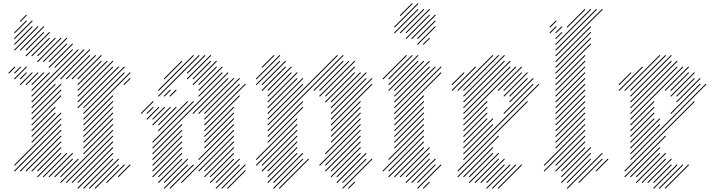

<svg xmlns="http://www.w3.org/2000/svg" viewBox="-20 -1131 4433 1191"><path d="M500 40 682.9 -142.9 678.6 -147.1 495.7 35.7ZM535.7 40 718.6 -142.9 714.3 -147.1 531.4 35.7ZM571.4 40 718.6 -107.1 714.3 -111.4 567.1 35.7ZM392.9 4.3 682.9 -285.7 678.6 -290 388.6 0ZM428.6 4.3 682.9 -250 678.6 -254.3 424.3 0ZM464.3 4.3 682.9 -214.3 678.6 -218.6 460 0ZM464.3 40 682.9 -178.6 678.6 -182.9 460 35.7ZM642.9 4.3 754.3 -107.1 750 -111.4 638.6 0ZM321.4 -31.4 432.9 -142.9 428.6 -147.1 317.1 -35.7ZM357.1 -31.4 468.6 -142.9 464.3 -147.1 352.9 -35.7ZM357.1 4.3 682.9 -321.4 678.6 -325.7 352.9 0ZM714.3 -31.4 790 -107.1 785.7 -111.4 710 -35.7ZM285.7 -31.4 432.9 -178.6 428.6 -182.9 281.4 -35.7ZM250 -31.4 397.1 -178.6 392.9 -182.9 245.7 -35.7ZM214.3 -31.4 361.4 -178.6 357.1 -182.9 210 -35.7ZM142.9 -67.1 361.4 -285.7 357.1 -290 138.6 -71.4ZM178.6 -67.1 361.4 -250 357.1 -254.3 174.3 -71.4ZM214.3 -67.1 361.4 -214.3 357.1 -218.6 210 -71.4ZM107.1 -67.1 361.4 -321.4 357.1 -325.7 102.9 -71.4ZM71.4 -102.9 361.4 -392.9 357.1 -397.1 67.1 -107.1ZM71.4 -67.1 361.4 -357.1 357.1 -361.4 67.1 -71.4ZM178.6 -245.7 361.4 -428.6 357.1 -432.9 174.3 -250ZM178.6 -281.4 325.7 -428.6 321.4 -432.9 174.3 -285.7ZM178.6 -317.1 325.7 -464.3 321.4 -468.6 174.3 -321.4ZM178.6 -352.9 361.4 -535.7 357.1 -540 174.3 -357.1ZM178.6 -388.6 361.4 -571.4 357.1 -575.7 174.3 -392.9ZM178.6 -424.3 361.4 -607.1 357.1 -611.4 174.3 -428.6ZM178.6 -460 325.7 -607.1 321.4 -611.4 174.3 -464.3ZM178.6 -495.7 504.3 -821.4 500 -825.7 174.3 -500ZM178.6 -531.4 468.6 -821.4 464.3 -825.7 174.3 -535.7ZM178.6 -567.1 290 -678.6 285.7 -682.9 174.3 -571.4ZM178.6 -602.9 254.3 -678.6 250 -682.9 174.3 -607.1ZM142.9 -602.9 218.6 -678.6 214.3 -682.9 138.6 -607.1ZM107.1 -602.9 182.9 -678.6 178.6 -682.9 102.9 -607.1ZM71.4 -638.6 147.1 -714.3 142.9 -718.6 67.1 -642.9ZM107.1 -638.6 147.1 -678.6 142.9 -682.9 102.9 -642.9ZM71.4 -674.3 111.4 -714.3 107.1 -718.6 67.1 -678.6ZM35.7 -674.3 75.7 -714.3 71.4 -718.6 31.4 -678.6ZM357.1 -638.6 540 -821.4 535.7 -825.7 352.9 -642.9ZM392.9 -638.6 540 -785.7 535.7 -790 388.6 -642.9ZM428.6 -638.6 575.7 -785.7 571.4 -790 424.3 -642.9ZM464.3 -638.6 611.4 -785.7 607.1 -790 460 -642.9ZM464.3 -602.9 611.4 -750 607.1 -754.3 460 -607.1ZM464.3 -567.1 647.1 -750 642.9 -754.3 460 -571.4ZM464.3 -531.4 682.9 -750 678.6 -754.3 460 -535.7ZM464.3 -495.7 682.9 -714.3 678.6 -718.6 460 -500ZM464.3 -460 718.6 -714.3 714.3 -718.6 460 -464.3ZM500 -460 754.3 -714.3 750 -718.6 495.7 -464.3ZM500 -424.3 754.3 -678.6 750 -682.9 495.7 -428.6ZM500 -388.6 790 -678.6 785.7 -682.9 495.7 -392.9ZM750 -602.9 790 -642.9 785.7 -647.1 745.7 -607.1ZM500 -352.9 682.9 -535.7 678.6 -540 495.7 -357.1ZM500 -317.1 682.9 -500 678.6 -504.3 495.7 -321.4ZM500 -281.4 682.9 -464.3 678.6 -468.6 495.7 -285.7ZM500 -245.7 682.9 -428.6 678.6 -432.9 495.7 -250ZM500 -210 682.9 -392.9 678.6 -397.1 495.7 -214.3ZM500 -174.3 682.9 -357.1 678.6 -361.4 495.7 -178.6ZM285.7 -710 432.9 -857.1 428.6 -861.4 281.4 -714.3ZM321.4 -710 432.9 -821.4 428.6 -825.7 317.1 -714.3ZM285.7 -745.7 397.1 -857.1 392.9 -861.4 281.4 -750ZM250 -745.7 397.1 -892.9 392.9 -897.1 245.7 -750ZM214.3 -745.7 361.4 -892.9 357.1 -897.1 210 -750ZM178.6 -781.4 290 -892.9 285.7 -897.1 174.3 -785.7ZM214.3 -781.4 325.7 -892.9 321.4 -897.1 210 -785.7ZM142.9 -781.4 290 -928.6 285.7 -932.9 138.6 -785.7ZM142.9 -817.1 254.3 -928.6 250 -932.9 138.6 -821.4ZM107.1 -817.1 254.3 -964.3 250 -968.6 102.9 -821.4ZM71.4 -817.1 218.6 -964.3 214.3 -968.6 67.1 -821.4ZM71.4 -852.9 182.9 -964.3 178.6 -968.6 67.1 -857.1ZM71.4 -888.6 182.9 -1000 178.6 -1004.3 67.1 -892.9ZM71.4 -924.3 147.1 -1000 142.9 -1004.3 67.1 -928.6ZM107.1 -995.7 147.1 -1035.7 142.9 -1040 102.9 -1000Z M1250 -31.4 1432.9 -214.3 1428.6 -218.6 1245.7 -35.7ZM1250 -67.1 1432.9 -250 1428.6 -254.3 1245.7 -71.4ZM1214.3 -67.1 1432.9 -285.7 1428.6 -290 1210 -71.4ZM1107.1 4.3 1432.9 -321.4 1428.6 -325.7 1102.9 0ZM1214.3 -138.6 1432.9 -357.1 1428.6 -361.4 1210 -142.9ZM1250 -210 1432.9 -392.9 1428.6 -397.1 1245.7 -214.3ZM1250 -245.7 1432.9 -428.6 1428.6 -432.9 1245.7 -250ZM1250 -281.4 1432.9 -464.3 1428.6 -468.6 1245.7 -285.7ZM1250 -317.1 1468.6 -535.7 1464.3 -540 1245.7 -321.4ZM1250 -352.9 1504.3 -607.1 1500 -611.4 1245.7 -357.1ZM1250 -388.6 1468.6 -607.1 1464.3 -611.4 1245.7 -392.9ZM1250 -424.3 1468.6 -642.9 1464.3 -647.1 1245.7 -428.6ZM1214.3 -424.3 1432.9 -642.9 1428.6 -647.1 1210 -428.6ZM1178.6 -424.3 1397.1 -642.9 1392.9 -647.1 1174.3 -428.6ZM928.6 -210 1397.1 -678.6 1392.9 -682.9 924.3 -214.3ZM1214.3 -531.4 1361.4 -678.6 1357.1 -682.9 1210 -535.7ZM1214.3 -567.1 1361.4 -714.3 1357.1 -718.6 1210 -571.4ZM1214.3 -602.9 1325.7 -714.3 1321.4 -718.6 1210 -607.1ZM1178.6 -602.9 1325.7 -750 1321.4 -754.3 1174.3 -607.1ZM1142.9 -638.6 1290 -785.7 1285.7 -790 1138.6 -642.9ZM1142.9 -674.3 1254.3 -785.7 1250 -790 1138.6 -678.6ZM964.3 -531.4 1218.6 -785.7 1214.3 -790 960 -535.7ZM1178.6 -638.6 1290 -750 1285.7 -754.3 1174.3 -642.9ZM1285.7 -31.4 1432.9 -178.6 1428.6 -182.9 1281.4 -35.7ZM1285.7 4.3 1432.9 -142.9 1428.6 -147.1 1281.4 0ZM1321.4 4.3 1468.6 -142.9 1464.3 -147.1 1317.1 0ZM1321.4 40 1468.6 -107.1 1464.3 -111.4 1317.1 35.7ZM1357.1 40 1504.3 -107.1 1500 -111.4 1352.9 35.7ZM1392.9 40 1504.3 -71.4 1500 -75.7 1388.6 35.7ZM1035.7 40 1182.9 -107.1 1178.6 -111.4 1031.4 35.7ZM1000 40 1147.1 -107.1 1142.9 -111.4 995.7 35.7ZM1000 4.3 1147.1 -142.9 1142.9 -147.1 995.7 0ZM964.3 4.3 1111.4 -142.9 1107.1 -147.1 960 0ZM964.3 -31.4 1111.4 -178.6 1107.1 -182.9 960 -35.7ZM928.6 -31.4 1111.4 -214.3 1107.1 -218.6 924.3 -35.7ZM928.6 -67.1 1111.4 -250 1107.1 -254.3 924.3 -71.4ZM928.6 -102.9 1111.4 -285.7 1107.1 -290 924.3 -107.1ZM928.6 -138.6 1111.4 -321.4 1107.1 -325.7 924.3 -142.9ZM928.6 -174.3 1111.4 -357.1 1107.1 -361.4 924.3 -178.6ZM928.6 -245.7 1182.9 -500 1178.6 -504.3 924.3 -250ZM964.3 -317.1 1147.1 -500 1142.9 -504.3 960 -321.4ZM964.3 -352.9 1075.7 -464.3 1071.4 -468.6 960 -357.1ZM928.6 -352.9 1040 -464.3 1035.7 -468.6 924.3 -357.1ZM928.6 -388.6 1004.3 -464.3 1000 -468.6 924.3 -392.9ZM857.1 -424.3 932.9 -500 928.6 -504.3 852.9 -428.6ZM892.9 -424.3 932.9 -464.3 928.6 -468.6 888.6 -428.6ZM892.9 -388.6 968.6 -464.3 964.3 -468.6 888.6 -392.9ZM964.3 -567.1 1182.9 -785.7 1178.6 -790 960 -571.4ZM1000 -531.4 1040 -571.4 1035.7 -575.7 995.7 -535.7ZM1035.7 -531.4 1075.7 -571.4 1071.4 -575.7 1031.4 -535.7ZM1000 -638.6 1111.4 -750 1107.1 -754.3 995.7 -642.9Z M1714.3 40 1897.1 -142.9 1892.9 -147.1 1710 35.7ZM1678.6 40 1861.4 -142.9 1857.1 -147.1 1674.3 35.7ZM1678.6 4.3 1861.4 -178.6 1857.1 -182.9 1674.3 0ZM1642.9 4.3 1825.7 -178.6 1821.4 -182.9 1638.6 0ZM1642.9 -31.4 1825.7 -214.3 1821.4 -218.6 1638.6 -35.7ZM1642.9 -67.1 1825.7 -250 1821.4 -254.3 1638.6 -71.4ZM1607.1 -67.1 1825.7 -285.7 1821.4 -290 1602.9 -71.4ZM1607.1 -102.9 1825.7 -321.4 1821.4 -325.7 1602.9 -107.1ZM1571.4 -102.9 1825.7 -357.1 1821.4 -361.4 1567.1 -107.1ZM1571.4 -138.6 1825.7 -392.9 1821.4 -397.1 1567.1 -142.9ZM1642.9 -245.7 1861.4 -464.3 1857.1 -468.6 1638.6 -250ZM1642.9 -281.4 1861.4 -500 1857.1 -504.3 1638.6 -285.7ZM1642.9 -317.1 2111.4 -785.7 2107.1 -790 1638.6 -321.4ZM1642.9 -352.9 2075.7 -785.7 2071.4 -790 1638.6 -357.1ZM1642.9 -388.6 1861.4 -607.1 1857.1 -611.4 1638.6 -392.9ZM1642.9 -424.3 1861.4 -642.9 1857.1 -647.1 1638.6 -428.6ZM1642.9 -460 1825.7 -642.9 1821.4 -647.1 1638.6 -464.3ZM1642.9 -495.7 1825.7 -678.6 1821.4 -682.9 1638.6 -500ZM1642.9 -531.4 1790 -678.6 1785.7 -682.9 1638.6 -535.7ZM1607.1 -567.1 1754.3 -714.3 1750 -718.6 1602.9 -571.4ZM1642.9 -567.1 1790 -714.3 1785.7 -718.6 1638.6 -571.4ZM1928.6 -567.1 2111.4 -750 2107.1 -754.3 1924.3 -571.4ZM1964.3 -567.1 2147.1 -750 2142.9 -754.3 1960 -571.4ZM1964.3 -531.4 2182.9 -750 2178.6 -754.3 1960 -535.7ZM2000 -531.4 2182.9 -714.3 2178.6 -718.6 1995.7 -535.7ZM2000 -495.7 2182.9 -678.6 2178.6 -682.9 1995.7 -500ZM2035.7 -495.7 2218.6 -678.6 2214.3 -682.9 2031.4 -500ZM2035.7 -460 2254.3 -678.6 2250 -682.9 2031.4 -464.3ZM2035.7 -424.3 2254.3 -642.9 2250 -647.1 2031.4 -428.6ZM2035.7 -388.6 2290 -642.9 2285.7 -647.1 2031.4 -392.9ZM2035.7 -352.9 2290 -607.1 2285.7 -611.4 2031.4 -357.1ZM2035.7 -317.1 2218.6 -500 2214.3 -504.3 2031.4 -321.4ZM2035.7 -281.4 2218.6 -464.3 2214.3 -468.6 2031.4 -285.7ZM2035.7 -245.7 2218.6 -428.6 2214.3 -432.9 2031.4 -250ZM2000 -174.3 2218.6 -392.9 2214.3 -397.1 1995.7 -178.6ZM1964.3 -102.9 2218.6 -357.1 2214.3 -361.4 1960 -107.1ZM2000 -67.1 2218.6 -285.7 2214.3 -290 1995.7 -71.4ZM2035.7 -67.1 2218.6 -250 2214.3 -254.3 2031.4 -71.4ZM2035.7 -31.4 2218.6 -214.3 2214.3 -218.6 2031.4 -35.7ZM2000 -102.9 2218.6 -321.4 2214.3 -325.7 1995.7 -107.1ZM2071.4 -31.4 2218.6 -178.6 2214.3 -182.9 2067.1 -35.7ZM2071.4 4.3 2254.3 -178.6 2250 -182.9 2067.1 0ZM2107.1 4.3 2254.3 -142.9 2250 -147.1 2102.9 0ZM2107.1 40 2290 -142.9 2285.7 -147.1 2102.9 35.7ZM2142.9 40 2182.9 0 2178.6 -4.3 2138.6 35.7ZM1607.1 -602.9 1754.3 -750 1750 -754.3 1602.9 -607.1ZM1571.4 -602.9 1718.6 -750 1714.3 -754.3 1567.1 -607.1ZM1571.4 -638.6 1718.6 -785.7 1714.3 -790 1567.1 -642.9ZM1607.1 -710 1682.9 -785.7 1678.6 -790 1602.9 -714.3Z M2500 -888.6 2647.1 -1035.7 2642.9 -1040 2495.7 -892.9ZM2535.7 -888.6 2682.9 -1035.7 2678.6 -1040 2531.4 -892.9ZM2571.4 -888.6 2682.9 -1000 2678.6 -1004.3 2567.1 -892.9ZM2571.4 -852.9 2682.9 -964.3 2678.6 -968.6 2567.1 -857.1ZM2464.3 -924.3 2611.4 -1071.4 2607.1 -1075.7 2460 -928.6ZM2500 -924.3 2647.1 -1071.4 2642.9 -1075.7 2495.7 -928.6ZM2428.6 -924.3 2575.7 -1071.4 2571.4 -1075.7 2424.3 -928.6ZM2428.6 -960 2575.7 -1107.1 2571.4 -1111.4 2424.3 -964.3ZM2464.3 -1031.4 2540 -1107.1 2535.7 -1111.4 2460 -1035.7ZM2607.1 -852.9 2647.1 -892.9 2642.9 -897.1 2602.9 -857.1ZM2392.9 -638.6 2540 -785.7 2535.7 -790 2388.6 -642.9ZM2392.9 -602.9 2575.7 -785.7 2571.4 -790 2388.6 -607.1ZM2392.9 -567.1 2575.7 -750 2571.4 -754.3 2388.6 -571.4ZM2428.6 -567.1 2611.4 -750 2607.1 -754.3 2424.3 -571.4ZM2428.6 -531.4 2647.1 -750 2642.9 -754.3 2424.3 -535.7ZM2428.6 -495.7 2647.1 -714.3 2642.9 -718.6 2424.3 -500ZM2428.6 -460 2682.9 -714.3 2678.6 -718.6 2424.3 -464.3ZM2428.6 -424.3 2718.6 -714.3 2714.3 -718.6 2424.3 -428.6ZM2428.6 -388.6 2718.6 -678.6 2714.3 -682.9 2424.3 -392.9ZM2428.6 -352.9 2611.4 -535.7 2607.1 -540 2424.3 -357.1ZM2428.6 -317.1 2611.4 -500 2607.1 -504.3 2424.3 -321.4ZM2428.6 -281.4 2611.4 -464.3 2607.1 -468.6 2424.3 -285.7ZM2428.6 -245.7 2611.4 -428.6 2607.1 -432.9 2424.3 -250ZM2428.6 -210 2611.4 -392.9 2607.1 -397.1 2424.3 -214.3ZM2392.9 -138.6 2611.4 -357.1 2607.1 -361.4 2388.6 -142.9ZM2357.1 -67.1 2611.4 -321.4 2607.1 -325.7 2352.9 -71.4ZM2392.9 -67.1 2611.4 -285.7 2607.1 -290 2388.6 -71.4ZM2392.9 -31.4 2611.4 -250 2607.1 -254.3 2388.6 -35.7ZM2428.6 -31.4 2611.4 -214.3 2607.1 -218.6 2424.3 -35.7ZM2464.3 -31.4 2647.1 -214.3 2642.9 -218.6 2460 -35.7ZM2500 -31.4 2647.1 -178.6 2642.9 -182.9 2495.7 -35.7ZM2500 4.3 2647.1 -142.9 2642.9 -147.1 2495.7 0ZM2357.1 -638.6 2504.3 -785.7 2500 -790 2352.9 -642.9ZM2535.7 4.3 2682.9 -142.9 2678.6 -147.1 2531.4 0ZM2571.4 4.3 2682.9 -107.1 2678.6 -111.4 2567.1 0ZM2571.4 40 2718.6 -107.1 2714.3 -111.4 2567.1 35.7ZM2607.1 40 2647.1 0 2642.9 -4.3 2602.9 35.7Z M2821.4 -67.1 3254.3 -500 3250 -504.3 2817.1 -71.4ZM2857.1 -31.4 3040 -214.3 3035.7 -218.6 2852.9 -35.7ZM2892.9 -31.4 3040 -178.6 3035.7 -182.9 2888.6 -35.7ZM2892.9 4.3 3075.7 -178.6 3071.4 -182.9 2888.6 0ZM2928.6 4.3 3075.7 -142.9 3071.4 -147.1 2924.3 0ZM2964.3 4.3 3111.4 -142.9 3107.1 -147.1 2960 0ZM3000 4.3 3111.4 -107.1 3107.1 -111.4 2995.7 0ZM3000 40 3147.1 -107.1 3142.9 -111.4 2995.7 35.7ZM3035.7 40 3182.9 -107.1 3178.6 -111.4 3031.4 35.7ZM3071.4 40 3218.6 -107.1 3214.3 -111.4 3067.1 35.7ZM2821.4 -31.4 3075.7 -285.7 3071.4 -290 2817.1 -35.7ZM2857.1 -138.6 3325.7 -607.1 3321.4 -611.4 2852.9 -142.9ZM2857.1 -174.3 3040 -357.1 3035.7 -361.4 2852.9 -178.6ZM2857.1 -210 3040 -392.9 3035.7 -397.1 2852.9 -214.3ZM2857.1 -245.7 3004.3 -392.9 3000 -397.1 2852.9 -250ZM2857.1 -281.4 3004.3 -428.6 3000 -432.9 2852.9 -285.7ZM2857.1 -317.1 3004.3 -464.3 3000 -468.6 2852.9 -321.4ZM2857.1 -352.9 3004.3 -500 3000 -504.3 2852.9 -357.1ZM3107.1 -424.3 3290 -607.1 3285.7 -611.4 3102.9 -428.6ZM3142.9 -495.7 3290 -642.9 3285.7 -647.1 3138.6 -500ZM3142.9 -531.4 3254.3 -642.9 3250 -647.1 3138.6 -535.7ZM3107.1 -531.4 3254.3 -678.6 3250 -682.9 3102.9 -535.7ZM3107.1 -567.1 3218.6 -678.6 3214.3 -682.9 3102.9 -571.4ZM3071.4 -567.1 3218.6 -714.3 3214.3 -718.6 3067.1 -571.4ZM2857.1 -388.6 3182.9 -714.3 3178.6 -718.6 2852.9 -392.9ZM2857.1 -424.3 3147.1 -714.3 3142.9 -718.6 2852.9 -428.6ZM2857.1 -460 3147.1 -750 3142.9 -754.3 2852.9 -464.3ZM2857.1 -495.7 3111.4 -750 3107.1 -754.3 2852.9 -500ZM2857.1 -567.1 3075.7 -785.7 3071.4 -790 2852.9 -571.4ZM2857.1 -531.4 3111.4 -785.7 3107.1 -790 2852.9 -535.7ZM2821.4 -567.1 3040 -785.7 3035.7 -790 2817.1 -571.4ZM2785.7 -567.1 2932.9 -714.3 2928.6 -718.6 2781.4 -571.4ZM2785.7 -602.9 2861.4 -678.6 2857.1 -682.9 2781.4 -607.1Z M3500 40 3718.6 -178.6 3714.3 -182.9 3495.7 35.7ZM3464.3 4.3 3647.1 -178.6 3642.9 -182.9 3460 0ZM3464.3 -31.4 3647.1 -214.3 3642.9 -218.6 3460 -35.7ZM3464.3 -67.1 3611.4 -214.3 3607.1 -218.6 3460 -71.4ZM3428.6 -67.1 3611.4 -250 3607.1 -254.3 3424.3 -71.4ZM3428.6 -102.9 3611.4 -285.7 3607.1 -290 3424.3 -107.1ZM3357.1 -67.1 3611.4 -321.4 3607.1 -325.7 3352.9 -71.4ZM3357.1 -102.9 3611.4 -357.1 3607.1 -361.4 3352.9 -107.1ZM3428.6 -210 3611.4 -392.9 3607.1 -397.1 3424.3 -214.3ZM3428.6 -245.7 3611.4 -428.6 3607.1 -432.9 3424.3 -250ZM3428.6 -281.4 3611.4 -464.3 3607.1 -468.6 3424.3 -285.7ZM3428.6 -317.1 3611.4 -500 3607.1 -504.3 3424.3 -321.4ZM3428.6 -352.9 3611.4 -535.7 3607.1 -540 3424.3 -357.1ZM3500 4.3 3647.1 -142.9 3642.9 -147.1 3495.7 0ZM3571.4 4.3 3718.6 -142.9 3714.3 -147.1 3567.1 0ZM3428.6 -388.6 3611.4 -571.4 3607.1 -575.7 3424.3 -392.9ZM3428.6 -424.3 3611.4 -607.1 3607.1 -611.4 3424.3 -428.6ZM3678.6 -67.1 3754.3 -142.9 3750 -147.1 3674.3 -71.4ZM3428.6 -460 3611.4 -642.9 3607.1 -647.1 3424.3 -464.3ZM3428.6 -495.7 3611.4 -678.6 3607.1 -682.9 3424.3 -500ZM3428.6 -531.4 3611.4 -714.3 3607.1 -718.6 3424.3 -535.7ZM3428.6 -567.1 3611.4 -750 3607.1 -754.3 3424.3 -571.4ZM3428.6 -602.9 3611.4 -785.7 3607.1 -790 3424.3 -607.1ZM3428.6 -638.6 3647.1 -857.1 3642.9 -861.4 3424.3 -642.9ZM3428.6 -674.3 3647.1 -892.9 3642.9 -897.1 3424.3 -678.6ZM3428.6 -710 3647.1 -928.6 3642.9 -932.9 3424.3 -714.3ZM3428.6 -745.7 3647.1 -964.3 3642.9 -968.6 3424.3 -750ZM3428.6 -781.4 3718.6 -1071.4 3714.3 -1075.7 3424.3 -785.7ZM3428.6 -817.1 3682.9 -1071.4 3678.6 -1075.7 3424.3 -821.4ZM3428.6 -852.9 3647.1 -1071.4 3642.9 -1075.7 3424.3 -857.1ZM3500 -960 3611.4 -1071.4 3607.1 -1075.7 3495.7 -964.3ZM3428.6 -888.6 3468.6 -928.6 3464.3 -932.9 3424.3 -892.9ZM3428.6 -924.3 3468.6 -964.3 3464.3 -968.6 3424.3 -928.6ZM3392.9 -960 3432.9 -1000 3428.6 -1004.3 3388.6 -964.3ZM3392.9 -924.3 3432.9 -964.3 3428.6 -968.6 3388.6 -928.6Z M3857.1 -67.1 4290 -500 4285.7 -504.3 3852.9 -71.4ZM3892.9 -31.4 4075.7 -214.3 4071.4 -218.6 3888.6 -35.7ZM3928.6 -31.4 4075.7 -178.6 4071.4 -182.9 3924.3 -35.7ZM3928.6 4.3 4111.4 -178.6 4107.1 -182.9 3924.3 0ZM3964.3 4.3 4111.4 -142.9 4107.1 -147.1 3960 0ZM4000 4.3 4147.1 -142.9 4142.9 -147.1 3995.7 0ZM4035.7 4.3 4147.1 -107.1 4142.9 -111.4 4031.4 0ZM4035.7 40 4182.9 -107.1 4178.6 -111.4 4031.4 35.7ZM4071.4 40 4218.6 -107.1 4214.3 -111.4 4067.1 35.7ZM4107.1 40 4254.3 -107.1 4250 -111.4 4102.9 35.7ZM3857.1 -31.4 4111.4 -285.7 4107.1 -290 3852.9 -35.7ZM3892.9 -138.6 4361.4 -607.1 4357.1 -611.4 3888.6 -142.9ZM3892.9 -174.3 4075.7 -357.1 4071.4 -361.4 3888.6 -178.6ZM3892.9 -210 4075.7 -392.9 4071.4 -397.1 3888.6 -214.3ZM3892.9 -245.7 4040 -392.9 4035.7 -397.1 3888.6 -250ZM3892.9 -281.4 4040 -428.6 4035.7 -432.9 3888.6 -285.7ZM3892.9 -317.1 4040 -464.3 4035.7 -468.6 3888.6 -321.4ZM3892.9 -352.9 4040 -500 4035.7 -504.3 3888.6 -357.1ZM4142.9 -424.3 4325.7 -607.1 4321.4 -611.4 4138.6 -428.6ZM4178.6 -495.7 4325.7 -642.9 4321.4 -647.1 4174.3 -500ZM4178.6 -531.4 4290 -642.9 4285.7 -647.1 4174.3 -535.7ZM4142.9 -531.4 4290 -678.6 4285.7 -682.9 4138.6 -535.7ZM4142.9 -567.1 4254.3 -678.6 4250 -682.9 4138.6 -571.4ZM4107.1 -567.1 4254.3 -714.3 4250 -718.6 4102.9 -571.4ZM3892.9 -388.6 4218.6 -714.3 4214.3 -718.6 3888.6 -392.9ZM3892.9 -424.3 4182.9 -714.3 4178.6 -718.6 3888.6 -428.6ZM3892.9 -460 4182.9 -750 4178.6 -754.3 3888.6 -464.3ZM3892.9 -495.7 4147.1 -750 4142.9 -754.3 3888.6 -500ZM3892.9 -567.1 4111.4 -785.7 4107.1 -790 3888.6 -571.4ZM3892.9 -531.4 4147.1 -785.7 4142.9 -790 3888.6 -535.7ZM3857.1 -567.1 4075.7 -785.7 4071.4 -790 3852.9 -571.4ZM3821.4 -567.1 3968.6 -714.3 3964.3 -718.6 3817.1 -571.4ZM3821.4 -602.9 3897.1 -678.6 3892.9 -682.9 3817.1 -607.1Z"/></svg>

Font: Gossip High Needlepoint
Style: Regular
Weight: 100
Width: 7
Designer: Deborah Khodanovich
Version: Version 1.001;Glyphs 3.3.1 (3343)